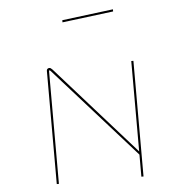

<svg xmlns="http://www.w3.org/2000/svg" viewBox="-55 -930 862 893"><g transform="rotate(-5 376.5 -483.5)"><path d="M201 -622 569 -208V-630H579V-90H569V-193L191 -617Q190 -618 188.5 -619Q187 -620 186 -620Q185 -620 184.5 -619Q184 -618 184 -617V-90H174V-619Q174 -625 178 -628Q182 -631 186 -631Q190 -631 193 -629Q196 -627 201 -622ZM266 -847 505 -877V-867L266 -837Z"/></g></svg>

Font: Bungee Hairline
Style: Regular
Weight: 400
Designer: David Jonathan Ross
Foundry: David Jonathan Ross
Version: Version 1.000;PS 1.0;hotconv 1.0.72;makeotf.lib2.5.5900